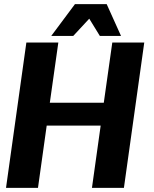

<svg xmlns="http://www.w3.org/2000/svg" viewBox="-20 -905 740 925"><path d="M675 -700 577 0H423L465 -300H205L163 0H9L107 -700H261L220 -410H480L521 -700ZM341 -885H494L563 -732H461L410 -815L333 -732H227Z"/></svg>

Font: Krub
Style: Bold Italic
Weight: 700
Italic angle: -8°
Designer: Ekaluck Peanpanawate
Foundry: Cadson Demak Co.,Ltd.
Version: Version 1.000; ttfautohint (v1.6)